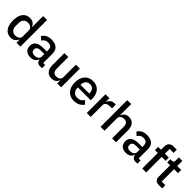

<svg xmlns="http://www.w3.org/2000/svg" viewBox="364 -2247 3766 3766"><g transform="rotate(45 2247.0 -364.0)"><path d="M405 -86H400Q383 -40 344.5 -14Q306 12 254 12Q155 12 101 -59.5Q47 -131 47 -260Q47 -389 101 -460.5Q155 -532 254 -532Q306 -532 344.5 -506.5Q383 -481 400 -434H405V-740H514V0H405ZM287 -82Q337 -82 371 -106.5Q405 -131 405 -171V-349Q405 -389 371 -413.5Q337 -438 287 -438Q230 -438 196 -401.5Q162 -365 162 -305V-215Q162 -155 196 -118.5Q230 -82 287 -82Z M1051 0Q1008 0 985 -24.5Q962 -49 957 -87H952Q937 -38 897 -13Q857 12 800 12Q719 12 675.5 -30Q632 -72 632 -143Q632 -221 688.5 -260Q745 -299 854 -299H948V-343Q948 -391 922 -417Q896 -443 841 -443Q795 -443 766 -423Q737 -403 717 -372L652 -431Q678 -475 725 -503.5Q772 -532 848 -532Q949 -532 1003 -485Q1057 -438 1057 -350V-89H1112V0ZM831 -71Q882 -71 915 -93.5Q948 -116 948 -154V-229H856Q743 -229 743 -159V-141Q743 -106 766.5 -88.5Q790 -71 831 -71Z M1534 -86H1530Q1523 -67 1511.5 -49Q1500 -31 1482.5 -17.5Q1465 -4 1440.5 4Q1416 12 1384 12Q1303 12 1258.5 -40Q1214 -92 1214 -189V-520H1323V-203Q1323 -82 1423 -82Q1444 -82 1464 -87.5Q1484 -93 1499.5 -104Q1515 -115 1524.5 -132Q1534 -149 1534 -172V-520H1643V0H1534Z M2003 12Q1947 12 1903 -7Q1859 -26 1828 -61.5Q1797 -97 1780.5 -147.5Q1764 -198 1764 -260Q1764 -322 1780.5 -372.5Q1797 -423 1828 -458.5Q1859 -494 1903 -513Q1947 -532 2003 -532Q2060 -532 2103.5 -512Q2147 -492 2176 -456.5Q2205 -421 2219.5 -374Q2234 -327 2234 -273V-232H1877V-215Q1877 -155 1912.5 -116.5Q1948 -78 2014 -78Q2062 -78 2095 -99Q2128 -120 2151 -156L2215 -93Q2186 -45 2131 -16.5Q2076 12 2003 12ZM2003 -447Q1975 -447 1951.5 -437Q1928 -427 1911.5 -409Q1895 -391 1886 -366Q1877 -341 1877 -311V-304H2119V-314Q2119 -374 2088 -410.5Q2057 -447 2003 -447Z M2355 0V-520H2464V-420H2469Q2480 -460 2515 -490Q2550 -520 2612 -520H2641V-415H2598Q2533 -415 2498.5 -394Q2464 -373 2464 -332V0Z M2738 -740H2847V-434H2852Q2869 -476 2903.5 -504Q2938 -532 2998 -532Q3078 -532 3122.5 -479.5Q3167 -427 3167 -330V0H3058V-317Q3058 -438 2960 -438Q2939 -438 2918.5 -432.5Q2898 -427 2882 -416Q2866 -405 2856.5 -388Q2847 -371 2847 -349V0H2738Z M3699 0Q3656 0 3633 -24.5Q3610 -49 3605 -87H3600Q3585 -38 3545 -13Q3505 12 3448 12Q3367 12 3323.5 -30Q3280 -72 3280 -143Q3280 -221 3336.5 -260Q3393 -299 3502 -299H3596V-343Q3596 -391 3570 -417Q3544 -443 3489 -443Q3443 -443 3414 -423Q3385 -403 3365 -372L3300 -431Q3326 -475 3373 -503.5Q3420 -532 3496 -532Q3597 -532 3651 -485Q3705 -438 3705 -350V-89H3760V0ZM3479 -71Q3530 -71 3563 -93.5Q3596 -116 3596 -154V-229H3504Q3391 -229 3391 -159V-141Q3391 -106 3414.5 -88.5Q3438 -71 3479 -71Z M3894 -431H3815V-520H3894V-606Q3894 -669 3927 -704.5Q3960 -740 4026 -740H4112V-651H4003V-520H4112V-431H4003V0H3894Z M4351 0Q4294 0 4265 -29.5Q4236 -59 4236 -113V-431H4155V-520H4199Q4226 -520 4236.5 -532Q4247 -544 4247 -571V-662H4345V-520H4454V-431H4345V-89H4446V0Z"/></g></svg>

Font: IBM Plex Sans Arabic Medium
Style: Regular
Weight: 500
Designer: Mike Abbink, Paul van der Laan, Pieter van Rosmalen, Wael Morcos, Khajak Apelian
Foundry: Bold Monday
Version: Version 1.1